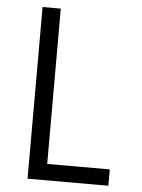

<svg xmlns="http://www.w3.org/2000/svg" viewBox="-53 -777 605 819"><g transform="rotate(5 250.0 -367.5)"><path d="M96 0V-735H174V-70H442V0Z"/></g></svg>

Font: Iosevka Algr
Style: Regular
Weight: 400
Monospace: yes
Designer: Belleve Invis
Foundry: Belleve Invis
Version: Version 26.0.2; ttfautohint (v1.8.3)